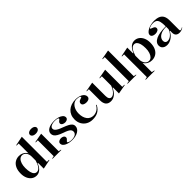

<svg xmlns="http://www.w3.org/2000/svg" viewBox="281 -2189 3833 3833"><g transform="rotate(-45 2198.0 -272.5)"><path d="M575 -745V-36H634V-25L435 15V-144L427 -152Q417 -124 400.5 -94.5Q384 -65 361 -40.5Q338 -16 307.5 -0.5Q277 15 240 15Q180 15 134.5 -18Q89 -51 64 -108.5Q39 -166 39 -238Q39 -331 69 -392.5Q99 -454 149.5 -484.5Q200 -515 260 -515Q309 -515 344.5 -499Q380 -483 403 -460.5Q426 -438 435 -415V-694H377V-705ZM316 -481Q275 -481 245 -451.5Q215 -422 199 -371Q183 -320 183 -255Q183 -182 196 -132.5Q209 -83 233.5 -58.5Q258 -34 292 -34Q318 -34 339 -47.5Q360 -61 378 -85.5Q396 -110 410 -142.5Q424 -175 435 -214V-328Q435 -359 426 -387.5Q417 -416 401 -436.5Q385 -457 363 -469Q341 -481 316 -481Z M816 -590Q787 -590 764.5 -598.5Q742 -607 729 -622.5Q716 -638 716 -658Q716 -678 729 -693.5Q742 -709 764.5 -717.5Q787 -726 816 -726Q846 -726 868.5 -717.5Q891 -709 904 -693.5Q917 -678 917 -658Q917 -638 904 -622.5Q891 -607 868.5 -598.5Q846 -590 816 -590ZM697 0V-10L751 -20V-468H692V-479L891 -515V-20L945 -10V0Z M1245 15Q1199 15 1158 6.5Q1117 -2 1085.5 -17.5Q1054 -33 1036 -55.5Q1018 -78 1018 -107Q1018 -129 1031 -143Q1044 -157 1064.5 -164.5Q1085 -172 1106 -172Q1129 -172 1148.5 -165Q1168 -158 1180 -145Q1192 -132 1192 -112Q1192 -98 1186 -86.5Q1180 -75 1167 -64Q1151 -52 1145.5 -44.5Q1140 -37 1140 -28Q1140 -21 1152 -13.5Q1164 -6 1186 -1Q1208 4 1238 4Q1279 4 1311 -6Q1343 -16 1361.5 -36.5Q1380 -57 1380 -89Q1380 -115 1364.5 -136Q1349 -157 1313 -176Q1277 -195 1214 -216Q1143 -241 1101.5 -266Q1060 -291 1042.5 -318.5Q1025 -346 1025 -378Q1025 -441 1087.5 -478Q1150 -515 1258 -515Q1316 -515 1365 -500Q1414 -485 1444 -458.5Q1474 -432 1474 -395Q1474 -375 1462 -361.5Q1450 -348 1430.5 -341Q1411 -334 1390 -334Q1374 -334 1358 -338Q1342 -342 1329 -349.5Q1316 -357 1308 -368.5Q1300 -380 1300 -394Q1300 -423 1330 -444Q1346 -456 1352 -463Q1358 -470 1358 -477Q1358 -482 1351.5 -487Q1345 -492 1332.5 -495.5Q1320 -499 1303 -501.5Q1286 -504 1266 -504Q1225 -504 1192 -495Q1159 -486 1139.5 -468.5Q1120 -451 1120 -424Q1120 -398 1140 -376.5Q1160 -355 1196.5 -336Q1233 -317 1284 -299Q1359 -271 1402.5 -247.5Q1446 -224 1465 -199Q1484 -174 1484 -143Q1484 -103 1464.5 -74Q1445 -45 1412 -25Q1379 -5 1336 5Q1293 15 1245 15Z M1821 15Q1746 15 1687.5 -18Q1629 -51 1596 -109.5Q1563 -168 1563 -243Q1563 -306 1584 -356Q1605 -406 1644 -441.5Q1683 -477 1738 -496Q1793 -515 1861 -515Q1901 -515 1938.5 -506.5Q1976 -498 2006 -481.5Q2036 -465 2053.5 -440.5Q2071 -416 2071 -384Q2071 -362 2058 -346.5Q2045 -331 2023 -323.5Q2001 -316 1973 -316Q1931 -316 1902 -333Q1873 -350 1873 -383Q1873 -405 1888 -422Q1903 -439 1930 -446Q1975 -459 1975 -470Q1975 -477 1963 -485Q1951 -493 1929.5 -498Q1908 -503 1879 -503Q1839 -503 1807 -484.5Q1775 -466 1752 -433.5Q1729 -401 1716.5 -359Q1704 -317 1704 -269Q1704 -214 1717 -170Q1730 -126 1754 -94.5Q1778 -63 1812.5 -46.5Q1847 -30 1889 -30Q1926 -30 1961 -43.5Q1996 -57 2025 -83.5Q2054 -110 2072 -148L2083 -138Q2058 -90 2028 -60Q1998 -30 1964 -13.5Q1930 3 1894 9Q1858 15 1821 15Z M2338 14Q2265 14 2228.5 -29.5Q2192 -73 2192 -161V-469H2133V-479L2332 -515V-141Q2332 -89 2350 -62Q2368 -35 2401 -35Q2430 -35 2459.5 -57.5Q2489 -80 2515 -118.5Q2541 -157 2558 -206V-469H2500V-479L2698 -515V-32H2757V-21L2558 15V-149L2550 -157Q2510 -71 2456.5 -28.5Q2403 14 2338 14Z M3010 -20 3064 -10V0H2816V-10L2870 -20V-698H2811V-709L3010 -745Z M3128 200V190L3182 178V-464H3123V-475L3322 -515V-356L3330 -348Q3341 -376 3357.5 -405.5Q3374 -435 3397 -459.5Q3420 -484 3450 -499.5Q3480 -515 3517 -515Q3578 -515 3623 -482Q3668 -449 3693 -392Q3718 -335 3718 -262Q3718 -169 3688.5 -107.5Q3659 -46 3608.5 -15.5Q3558 15 3497 15Q3450 15 3413.5 -1Q3377 -17 3354.5 -40Q3332 -63 3322 -85V177L3381 190V200ZM3442 -19Q3483 -19 3512.5 -48.5Q3542 -78 3558.5 -129Q3575 -180 3575 -245Q3575 -319 3561.5 -368Q3548 -417 3523.5 -441.5Q3499 -466 3465 -466Q3439 -466 3418 -453Q3397 -440 3379.5 -415.5Q3362 -391 3348 -358.5Q3334 -326 3322 -286V-172Q3322 -144 3330.5 -117Q3339 -90 3354.5 -67.5Q3370 -45 3392 -32Q3414 -19 3442 -19Z M4076 -515Q4136 -515 4179.5 -502Q4223 -489 4251 -462Q4279 -435 4292 -394Q4305 -353 4305 -298V-34Q4305 -22 4310.5 -15Q4316 -8 4326 -8Q4336 -8 4350.5 -14Q4365 -20 4380 -30V-20Q4367 -10 4349.5 -2Q4332 6 4312.5 10.5Q4293 15 4274 15Q4224 15 4194.5 -11.5Q4165 -38 4165 -98Q4165 -114 4165 -121.5Q4165 -129 4165 -133.5Q4165 -138 4165 -144L4157 -150Q4138 -111 4112.5 -80.5Q4087 -50 4056 -28.5Q4025 -7 3992 4Q3959 15 3926 15Q3889 15 3859 2Q3829 -11 3811 -36Q3793 -61 3793 -97Q3793 -181 3888.5 -226.5Q3984 -272 4165 -272Q4165 -357 4153 -406Q4141 -455 4111.5 -476Q4082 -497 4027 -497Q3994 -497 3968 -490.5Q3942 -484 3927 -476Q3912 -468 3912 -461Q3912 -456 3923 -450Q3934 -444 3961 -434Q4014 -415 4014 -377Q4014 -345 3985 -327.5Q3956 -310 3914 -310Q3873 -310 3844.5 -327.5Q3816 -345 3816 -379Q3816 -404 3837 -428Q3858 -452 3894.5 -472Q3931 -492 3978 -503.5Q4025 -515 4076 -515ZM4165 -260Q4081 -260 4027 -238Q3973 -216 3947 -181.5Q3921 -147 3921 -107Q3921 -83 3930 -67.5Q3939 -52 3954 -44.5Q3969 -37 3989 -37Q4011 -37 4035.5 -46Q4060 -55 4084 -74Q4108 -93 4129.5 -122Q4151 -151 4165 -192Z"/></g></svg>

Font: Kalnia Thin Medium
Style: Regular
Weight: 500
Version: Version 1.105